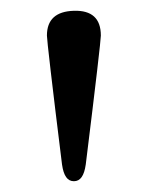

<svg xmlns="http://www.w3.org/2000/svg" viewBox="-20 -765 262 356"><path d="M117 -745C84 -744 67 -729 67 -699C67 -692 76 -613 95 -460C98 -439 105 -429 117 -429C129 -429 136 -439 139 -460C158 -613 167 -692 167 -699C167 -731 150 -746 117 -745Z"/></svg>

Font: GFS Ignacio
Style: Regular
Weight: 400
Designer: George D. Matthiopoulos
Foundry: George D. Matthiopoulos
Version: Version 1.000